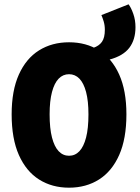

<svg xmlns="http://www.w3.org/2000/svg" viewBox="-20 -858 648 890"><path d="M488 -582 412 -636Q439 -645 452.5 -664Q466 -683 466 -720Q466 -741 460.5 -759Q455 -777 450 -788L576 -838Q588 -822 598 -793.5Q608 -765 608 -732Q608 -674 579.5 -636.5Q551 -599 488 -582ZM300 12Q221 12 161 -26Q101 -64 67.5 -139.5Q34 -215 34 -328Q34 -438 67.5 -512.5Q101 -587 161 -624.5Q221 -662 300 -662Q379 -662 439 -624.5Q499 -587 532.5 -512.5Q566 -438 566 -328Q566 -215 532.5 -139.5Q499 -64 439 -26Q379 12 300 12ZM300 -136Q328 -136 348 -157Q368 -178 379 -220.5Q390 -263 390 -328Q390 -390 379 -431.5Q368 -473 348 -493.5Q328 -514 300 -514Q272 -514 252 -493.5Q232 -473 221 -431.5Q210 -390 210 -328Q210 -263 221 -220.5Q232 -178 252 -157Q272 -136 300 -136Z"/></svg>

Font: Source Code Pro ExtraLight Black
Style: Regular
Weight: 900
Monospace: yes
Version: Version 1.018;hotconv 1.0.116;makeotfexe 2.5.65601